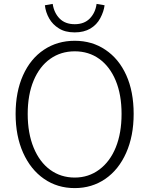

<svg xmlns="http://www.w3.org/2000/svg" viewBox="-20 -951 766 984"><path d="M60 -367Q60 -480 98 -565Q136 -650 205 -696Q274 -742 363 -742Q452 -742 520 -696Q589 -650 627 -566Q665 -482 665 -367Q665 -254 626.5 -167.5Q588 -81 519.5 -34Q451 13 363 13Q274 13 205.5 -34.5Q137 -82 98.5 -168Q60 -254 60 -367ZM489 -82Q544 -123 573.5 -196Q603 -269 603 -367Q603 -466 573 -538Q543 -610 489 -649Q435 -688 363 -688Q292 -688 237.5 -649.5Q183 -611 152.5 -538.5Q122 -466 122 -367Q122 -268 152.5 -194Q183 -120 237.5 -80.5Q292 -41 363 -41Q434 -41 489 -82ZM281 -806Q250 -825 232 -856.5Q214 -888 210 -924L250 -931Q257 -885 285.5 -856Q314 -827 363 -827Q412 -827 440.5 -856.5Q469 -886 475 -931L516 -924Q512 -892 494 -858Q476 -824 443 -804.5Q410 -785 363 -785Q313 -785 281 -806Z"/></svg>

Font: Merged Yaku Han JP Light
Style: Regular
Weight: 300
Designer: Ryoko NISHIZUKA 西塚涼子 (kana, bopomofo & ideographs); Paul D. Hunt (Latin, Greek & Cyrillic); Sandoll Communications 산돌커뮤니
Foundry: Adobe
Version: Version 2.004